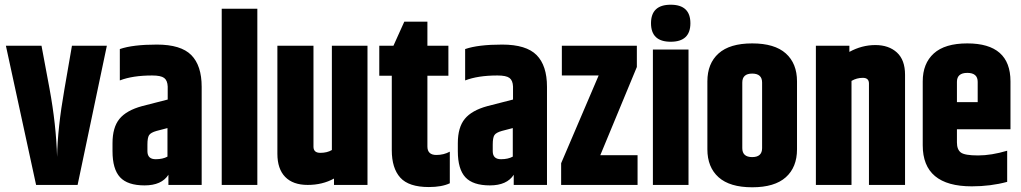

<svg xmlns="http://www.w3.org/2000/svg" viewBox="-20 -784 4329 814"><path d="M285 -590H433L309 0H133L5 -590H156L190 -408Q218 -256 222 -119Q224 -240 253 -405Z M605 -171V-143Q605 -109 640 -109Q670 -109 690 -120V-241L644 -229Q619 -222 612 -211Q605 -200 605 -171ZM488 -576Q543 -595 645 -595Q747 -595 791 -550.5Q835 -506 835 -416V0H694V-43Q665 2 593 2Q521 2 489 -32.5Q457 -67 457 -143V-177Q457 -244 486.5 -280Q516 -316 582 -334L691 -362V-417Q690 -443 676 -453.5Q662 -464 625 -464Q542 -464 488 -443Z M920 -747H1071V0H920Z M1387 -590H1538V0H1396V-27Q1347 0 1284.5 0Q1222 0 1189 -34Q1156 -68 1156 -132V-590H1309V-162Q1309 -136 1338 -136Q1367 -136 1387 -148Z M1830 -127Q1861 -127 1887 -141V-7Q1853 9 1798 9Q1713 9 1677 -31Q1641 -71 1641 -147V-463H1588V-590H1648L1694 -692H1792V-590H1881V-463H1792V-163Q1792 -127 1830 -127Z M2069 -171V-143Q2069 -109 2104 -109Q2134 -109 2154 -120V-241L2108 -229Q2083 -222 2076 -211Q2069 -200 2069 -171ZM1952 -576Q2007 -595 2109 -595Q2211 -595 2255 -550.5Q2299 -506 2299 -416V0H2158V-43Q2129 2 2057 2Q1985 2 1953 -32.5Q1921 -67 1921 -143V-177Q1921 -244 1950.5 -280Q1980 -316 2046 -334L2155 -362V-417Q2154 -443 2140 -453.5Q2126 -464 2089 -464Q2006 -464 1952 -443Z M2362 -590H2680V-500L2525 -126H2683V0H2359V-92L2518 -464H2362Z M2823.5 -607Q2740 -607 2740 -685.5Q2740 -764 2823.5 -764Q2907 -764 2907 -685.5Q2907 -607 2823.5 -607ZM2748 -574H2899V0H2748Z M3211 -434Q3211 -472 3169 -472Q3127 -472 3127 -434V-156Q3127 -118 3169 -118Q3211 -118 3211 -156ZM2979 -439Q2979 -515 3026.5 -557.5Q3074 -600 3169 -600Q3264 -600 3311.5 -557.5Q3359 -515 3359 -439V-151Q3359 -75 3311.5 -32.5Q3264 10 3169 10Q3074 10 3026.5 -32.5Q2979 -75 2979 -151Z M3581 -564Q3634 -593 3691 -593Q3748 -593 3782.5 -561.5Q3817 -530 3817 -467V0H3664V-430Q3664 -454 3638 -454Q3612 -454 3590 -441V0H3439V-590H3581Z M3892 -168V-439Q3892 -515 3939 -557.5Q3986 -600 4081 -600Q4264 -600 4264 -439V-236H4037V-180Q4037 -150 4053.5 -137.5Q4070 -125 4126.5 -125Q4183 -125 4250 -145V-13Q4180 6 4100 6Q3892 6 3892 -168ZM4037 -351H4125V-437Q4125 -475 4081 -475Q4037 -475 4037 -437Z"/></svg>

Font: Khand
Style: Bold
Weight: 700
Designer: Devanagari: Sanchit Sawaria, Jyotish Sonowal; Latin: Satya Rajpurohit
Foundry: Indian Type Foundry
Version: Version 1.101;PS 1.0;hotconv 1.0.78;makeotf.lib2.5.61930; tt